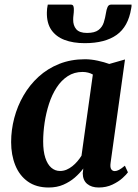

<svg xmlns="http://www.w3.org/2000/svg" viewBox="-20 -824 613 854"><path d="M472 -100.5Q469 -79.5 474.8 -71.2Q480.5 -63 490.5 -63Q499 -63 509.5 -68.5Q520 -74 535.5 -87L549 -57.5Q543 -48.5 525.2 -32.2Q507.5 -16 480.2 -3Q453 10 419 10Q387 10 367.8 -6Q348.5 -22 348 -53L350.5 -74.5Q335 -53.5 312.8 -34.2Q290.5 -15 261.8 -2.5Q233 10 196.5 10Q141 10 103.8 -16.5Q66.5 -43 48 -89Q29.5 -135 29.5 -192Q29.5 -246 43.5 -299.2Q57.5 -352.5 84.8 -399.5Q112 -446.5 151.8 -482.8Q191.5 -519 243.5 -539.8Q295.5 -560.5 358 -560.5Q385 -560.5 414.8 -554Q444.5 -547.5 466 -539.5L536 -559.5ZM393 -492.5Q383.5 -498 371.8 -501Q360 -504 347 -504Q310 -504 281.2 -485.2Q252.5 -466.5 231.8 -434.5Q211 -402.5 198 -362.2Q185 -322 178.5 -278.8Q172 -235.5 172 -194.5Q172 -151.5 181.5 -122.2Q191 -93 208 -78.2Q225 -63.5 247 -63.5Q262 -63.5 275.8 -69.2Q289.5 -75 301.8 -84.8Q314 -94.5 324.2 -106.5Q334.5 -118.5 342.5 -131.5ZM295 -803.5Q304 -803.5 306.5 -796.5Q309 -789.5 308.5 -779Q308.5 -769.5 307 -758.2Q305.5 -747 305.5 -737.5Q305 -710.5 319.2 -694Q333.5 -677.5 367 -677.5Q401 -677.5 418 -690.5Q435 -703.5 441.5 -724Q448 -744.5 451.5 -767Q453.5 -781 458.2 -792.2Q463 -803.5 474 -803.5H565Q565 -799.5 565 -795.5Q565 -791.5 563.5 -786.5Q550.5 -705.5 498.8 -668.8Q447 -632 357 -632Q305 -632 267 -646.5Q229 -661 208.2 -691.2Q187.5 -721.5 188.5 -769Q188.5 -777 189.5 -785.8Q190.5 -794.5 192.5 -803.5Z"/></svg>

Font: Merriweather 36pt
Style: Bold Italic
Weight: 700
Italic angle: -7.8°
Version: Version 2.101